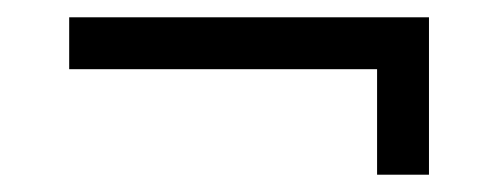

<svg xmlns="http://www.w3.org/2000/svg" viewBox="-20 -430 580 222"><path d="M60 -410H476V-228H416V-350H60Z"/></svg>

Font: IBM 3270
Style: Regular
Weight: 400
Monospace: yes
Version: Version 2.3.1